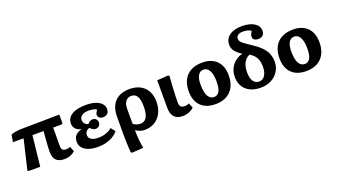

<svg xmlns="http://www.w3.org/2000/svg" viewBox="-77 -1465 4177 2374"><g transform="rotate(-20 2012.0 -278.5)"><path d="M534 14Q460 14 424.5 -22.5Q389 -59 389 -137Q389 -157 391 -189Q393 -221 395.5 -259Q398 -297 401 -334Q404 -371 407 -401H260L217 0H68L51 -9L144 -401H4L20 -496Q35 -502 57 -507Q79 -512 102 -515.5Q125 -519 141 -519L659 -526V-410L642 -401H533Q533 -345 532.5 -283.5Q532 -222 532 -158Q532 -122 547 -107.5Q562 -93 598 -93Q619 -93 648 -105L674 -39Q616 14 534 14Z M975 14Q867 14 806.5 -26Q746 -66 746 -137Q746 -234 853 -260V-263Q756 -288 756 -372Q756 -445 821.5 -485.5Q887 -526 1009 -526Q1115 -526 1176.5 -488.5Q1238 -451 1238 -386Q1238 -350 1216.5 -330Q1195 -310 1157 -310Q1127 -310 1109.5 -325.5Q1092 -341 1092 -366Q1092 -384 1120 -425Q1084 -448 1014 -448Q958 -448 926.5 -426Q895 -404 895 -367Q895 -340 911.5 -320.5Q928 -301 957 -292Q988 -330 1025 -330Q1052 -330 1069 -313Q1086 -296 1086 -269Q1086 -241 1068.5 -223.5Q1051 -206 1025 -206Q983 -206 954 -245Q924 -236 908 -216.5Q892 -197 892 -172Q892 -133 924.5 -112Q957 -91 1017 -91Q1121 -91 1198 -152L1243 -95Q1199 -43 1129 -14.5Q1059 14 975 14Z M1346 225 1330 216Q1327 188 1325 145.5Q1323 103 1321.5 57.5Q1320 12 1320 -28L1321 -256Q1321 -385 1388.5 -455.5Q1456 -526 1580 -526Q1703 -526 1773 -456.5Q1843 -387 1843 -264Q1843 -181 1811 -118.5Q1779 -56 1722 -21Q1665 14 1590 14Q1558 14 1529 4Q1500 -6 1473 -24H1472Q1473 118 1495 215ZM1566 -76Q1675 -76 1675 -264Q1675 -354 1649.5 -396.5Q1624 -439 1572 -439Q1525 -439 1498.5 -403.5Q1472 -368 1472 -307V-108Q1487 -94 1514.5 -85Q1542 -76 1566 -76Z M2090 14Q1942 14 1942 -149Q1942 -173 1942 -210.5Q1942 -248 1942 -291.5Q1942 -335 1942 -378Q1942 -421 1942 -456Q1942 -491 1942 -510L2088 -520L2103 -511Q2098 -446 2094 -380.5Q2090 -315 2088 -259.5Q2086 -204 2086 -170Q2086 -128 2101 -111Q2116 -94 2152 -94Q2190 -94 2211 -108L2238 -43Q2211 -16 2171.5 -1Q2132 14 2090 14Z M2521 14Q2397 14 2329 -54.5Q2261 -123 2261 -246Q2261 -379 2333.5 -452.5Q2406 -526 2540 -526Q2659 -526 2726.5 -457.5Q2794 -389 2794 -267Q2794 -135 2722 -60.5Q2650 14 2521 14ZM2535 -75Q2580 -75 2603.5 -117Q2627 -159 2627 -247Q2627 -339 2599.5 -389Q2572 -439 2524 -439Q2477 -439 2452 -397.5Q2427 -356 2427 -278Q2427 -175 2454.5 -125Q2482 -75 2535 -75Z M3117 14Q2996 14 2926.5 -49Q2857 -112 2857 -221Q2857 -308 2906.5 -372.5Q2956 -437 3042 -459Q2978 -502 2953 -537.5Q2928 -573 2928 -619Q2928 -694 2988.5 -738Q3049 -782 3152 -782Q3253 -782 3314 -744Q3375 -706 3375 -643Q3375 -604 3353.5 -583Q3332 -562 3293 -562Q3259 -562 3240.5 -576.5Q3222 -591 3222 -617Q3222 -645 3249 -687Q3205 -714 3141 -714Q3100 -714 3076.5 -697Q3053 -680 3053 -652Q3053 -633 3063.5 -616.5Q3074 -600 3103 -578Q3132 -556 3187 -520Q3259 -474 3302.5 -430Q3346 -386 3366 -337.5Q3386 -289 3386 -231Q3386 -160 3351 -104.5Q3316 -49 3255.5 -17.5Q3195 14 3117 14ZM3123 -64Q3171 -64 3199.5 -107Q3228 -150 3228 -224Q3228 -292 3203 -338.5Q3178 -385 3123 -418Q3074 -399 3046.5 -347.5Q3019 -296 3019 -224Q3019 -148 3046 -106Q3073 -64 3123 -64Z M3715 14Q3591 14 3523 -54.5Q3455 -123 3455 -246Q3455 -379 3527.5 -452.5Q3600 -526 3734 -526Q3853 -526 3920.5 -457.5Q3988 -389 3988 -267Q3988 -135 3916 -60.5Q3844 14 3715 14ZM3729 -75Q3774 -75 3797.5 -117Q3821 -159 3821 -247Q3821 -339 3793.5 -389Q3766 -439 3718 -439Q3671 -439 3646 -397.5Q3621 -356 3621 -278Q3621 -175 3648.5 -125Q3676 -75 3729 -75Z"/></g></svg>

Font: Literata 12pt
Style: Bold
Weight: 700
Designer: Latin by Veronika Burian and Jose Scaglione. Greek by Irene Vlachou. Cyrillic by Vera Evstafieva.
Foundry: TypeTogether
Version: Version 3.002